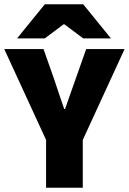

<svg xmlns="http://www.w3.org/2000/svg" viewBox="-30 -880 604 900"><path d="M186 0V-224L-10 -650H174L222 -514Q234 -477 246 -442Q258 -407 271 -369H275Q288 -407 300.5 -442Q313 -477 326 -514L374 -650H554L358 -224V0ZM50 -700 180 -860H360L490 -700H360L272 -766H268L180 -700Z"/></svg>

Font: Source Sans 3 ExtraLight Black
Style: Regular
Weight: 900
Version: Version 3.052;hotconv 1.1.0;makeotfexe 2.6.0